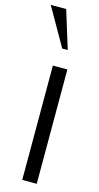

<svg xmlns="http://www.w3.org/2000/svg" viewBox="-158 -910 489 949"><g transform="rotate(15 87.0 -436.0)"><path d="M115.2 -678.2H86.9L-23.9 -872.1H55.2ZM138.2 0H64V-585H138.2Z"/></g></svg>

Font: VL Oswald
Style: Light
Weight: 300
Designer: vernon adams
Foundry: vernon adams
Version: Version ; ttfautohint (v0.92.18-e454-dirty) -l 8 -r 50 -G 20